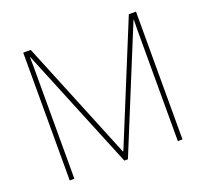

<svg xmlns="http://www.w3.org/2000/svg" viewBox="-122 -861 1082 1008"><g transform="rotate(-20 418.5 -357.0)"><path d="M408 0H428L706 -678H708C707 -645 707 -622 707 -602V0H733V-714H693L420 -48H417L145 -714H103V0H129V-596C129 -626 129 -646 128 -679H130Z"/></g></svg>

Font: Noto Sans Lao Thin
Style: Regular
Weight: 100
Designer: Monotype Design Team
Foundry: Monotype Imaging Inc.
Version: Version 2.003